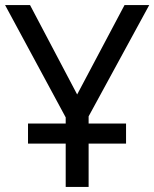

<svg xmlns="http://www.w3.org/2000/svg" viewBox="-20 -734 606 754"><path d="M238 0V-170H90V-249H238V-273L0 -714H98L283 -363L469 -714H566L328 -277V-249H475V-170H328V0Z"/></svg>

Font: Noto Sans Historical
Style: Regular
Weight: 400
Designer: Monotype Design Team
Foundry: Monotype Imaging Inc.
Version: Version 2.013; ttfautohint (v1.8.4.7-5d5b)